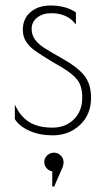

<svg xmlns="http://www.w3.org/2000/svg" viewBox="-20 -481 388 698"><path d="M34 -48V-101Q53 -58 86 -37.5Q119 -17 170 -17Q219 -17 249 -47.5Q279 -78 279 -126Q279 -167 262 -189.5Q245 -212 207 -235L169 -257Q128 -282 107.5 -296.5Q87 -311 75 -329.5Q63 -348 63 -373Q63 -413 91 -437Q119 -461 164 -461Q219 -461 256 -436V-392Q225 -433 167 -433Q135 -433 115 -417Q95 -401 95 -376Q95 -354 107 -337.5Q119 -321 140.5 -307Q162 -293 212 -265Q263 -236 287 -205.5Q311 -175 311 -126Q311 -64 270.5 -26.5Q230 11 172 11Q124 11 87 -5.5Q50 -22 34 -48ZM211 110Q211 117 208 126L177 197H170V142Q158 140 149.5 130.5Q141 121 141 108Q141 94 151.5 84Q162 74 176 74Q190 74 200.5 84Q211 94 211 108Z"/></svg>

Font: Poiret One
Style: Regular
Weight: 400
Designer: Denis Masharov (denis.masharov@gmail.com), Cyreal (Charset Expansion)
Foundry: Denis Masharov
Version: Version 1.101